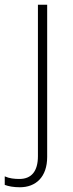

<svg xmlns="http://www.w3.org/2000/svg" viewBox="-71 -550 308 810"><path d="M13 240C80 240 128 197 128 112V-530H89V109C89 172 62 205 11 205C-10 205 -31 203 -51 194V230C-35 236 -14 240 13 240Z"/></svg>

Font: Noto Sans Gurmukhi UI ExtraLight
Style: Regular
Weight: 200
Designer: Jelle Bosma - Monotype Design Team
Foundry: Monotype Imaging Inc.
Version: Version 2.004